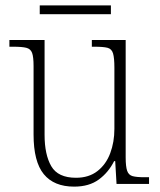

<svg xmlns="http://www.w3.org/2000/svg" viewBox="-20 -685 595 715"><path d="M256 10Q181 10 143 -36.5Q105 -83 105 -184V-439Q105 -473 99.5 -488Q94 -503 78 -507Q62 -511 30 -511H15V-536H146V-183Q146 -109 171 -66Q196 -23 263 -23Q311 -23 343 -48Q375 -73 390.5 -114.5Q406 -156 406 -205V-433Q406 -469 401 -486Q396 -503 380.5 -507Q365 -511 332 -511H322V-536H448V-99Q448 -65 453.5 -49Q459 -33 474 -29Q489 -25 518 -25H535V0H414L409 -85H405Q384 -43 348 -16.5Q312 10 256 10ZM128 -632V-665H393V-632Z"/></svg>

Font: Noto Serif Khmer SemiCondensed ExtraLight
Style: Regular
Weight: 200
Width: 4
Designer: Danh Hong and the Monotype Design Team
Foundry: Monotype Imaging Inc.
Version: Version 2.004; ttfautohint (v1.8.4.7-5d5b)